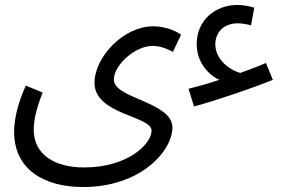

<svg xmlns="http://www.w3.org/2000/svg" viewBox="-20 -523 1152 774"><path d="M762 -94C850 -117 998 -168 1080 -201L1052 -269C1020 -255 984 -242 949 -229C904 -241 848 -284 848 -344C848 -393 882 -429 939 -429C953 -429 973 -426 992 -421L1005 -492C982 -499 958 -503 937 -503C849 -503 773 -443 773 -345C773 -277 814 -225 864 -201C819 -186 776 -174 740 -165ZM37 9C37 158 155 231 315 231C548 231 675 85 675 -9C675 -113 439 -125 439 -202C439 -260 523 -338 596 -338C626 -338 654 -326 677 -314L710 -383C692 -397 648 -417 597 -417C479 -417 361 -294 361 -189C361 -60 591 -57 591 4C591 56 497 152 319 152C200 152 116 100 116 0C116 -43 129 -92 152 -150L84 -178C48 -98 37 -36 37 9Z"/></svg>

Font: Noto Sans Arabic SemCond
Style: Regular
Weight: 400
Width: 4
Designer: Monotype Design Team, Nadine Chahine, Nizar Qandah and Khaled Hosny
Foundry: Monotype Imaging Inc.
Version: Version 2.012